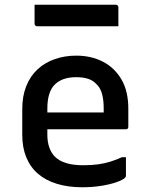

<svg xmlns="http://www.w3.org/2000/svg" viewBox="-20 -780 640 811"><path d="M302 -545Q365 -545 414.5 -519.5Q464 -494 493 -444.5Q522 -395 522 -321V-244Q522 -241 520.5 -238.5Q519 -236 517 -235Q515 -234 511 -234H261Q245 -234 228 -234Q211 -234 194 -234H160L151 -305H418Q418 -310 418 -314.5Q418 -319 418 -323Q418 -359 410.5 -385Q403 -411 386 -426Q372 -441 351 -447.5Q330 -454 302 -454Q243 -454 211.5 -423Q180 -392 180 -321V-211Q180 -181 188 -158Q196 -135 211 -119Q230 -100 260 -91Q290 -82 331 -82Q368 -82 395.5 -86Q423 -90 447 -97.5Q471 -105 495 -116H512Q512 -97 512 -77Q512 -57 512 -37Q512 -35 511 -33Q510 -31 508 -29Q499 -20 472 -10.5Q445 -1 407.5 5Q370 11 327 11Q268 11 220.5 -3.5Q173 -18 140.5 -46Q108 -74 91 -115.5Q74 -157 74 -211V-319Q74 -374 91 -416.5Q108 -459 139 -487.5Q170 -516 212 -530.5Q254 -545 302 -545ZM126 -760H469Q474 -760 477 -757Q480 -754 480 -749Q480 -735 480 -722Q480 -709 480 -696Q480 -683 480 -669H137Q134 -669 131.5 -670.5Q129 -672 127.5 -674.5Q126 -677 126 -680Q126 -694 126 -707Q126 -720 126 -733Q126 -746 126 -760Z"/></svg>

Font: Recursive Monospace Medium
Style: Regular
Weight: 500
Version: Version 1.047